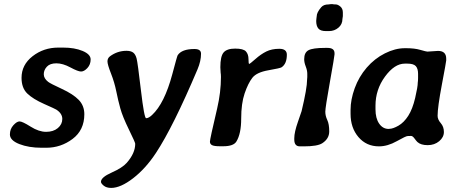

<svg xmlns="http://www.w3.org/2000/svg" viewBox="-20 -713 2232 936"><path d="M264.2 -481H287.6Q343.8 -481 382.8 -464.6Q421.9 -448.2 421.9 -423.3Q421.9 -398.4 406 -381.3Q390.1 -364.3 375.2 -364.3Q360.4 -364.3 323.2 -384.3Q286.1 -404.3 254.9 -404.3Q223.6 -404.3 208.5 -387.9Q193.4 -371.6 193.4 -351.1Q193.4 -330.6 214.8 -314Q225.1 -305.7 280.8 -280Q336.4 -254.4 363.8 -226.1Q391.1 -197.8 391.1 -156.2Q391.1 -78.6 333.7 -35.6Q276.4 7.3 205.6 7.3H182.6Q120.1 7.3 74.2 -10.7Q28.3 -28.8 28.3 -57.6Q28.3 -84 45.2 -102.5Q62 -121.1 75.4 -121.1Q88.9 -121.1 129.2 -95.7Q169.4 -70.3 204.8 -70.3Q240.2 -70.3 262 -88.6Q283.7 -106.9 283.7 -133.3Q283.7 -159.7 254.4 -178.7Q249.5 -182.1 195.3 -206.1Q141.1 -230 113 -257.1Q85 -284.2 85 -333.5Q85 -397 138.9 -439Q192.9 -481 264.2 -481Z M639.2 -12.2Q639.2 -18.6 608.4 -81.5Q577.6 -144.5 566.7 -184.1Q555.7 -223.6 546.9 -267.6Q538.1 -311.5 521 -355Q503.9 -398.4 503.9 -413.8Q503.9 -429.2 516.1 -438.5Q552.2 -465.3 596.7 -465.3Q617.7 -465.3 629.2 -456.8Q640.6 -448.2 646 -427.5Q651.4 -406.7 667.2 -271.7Q683.1 -136.7 692.4 -136.7Q704.6 -136.7 721.2 -152.3Q781.7 -208.5 819.8 -350.6Q843.3 -439.5 846.2 -443.8Q866.2 -474.1 928.2 -474.1Q960 -474.1 960 -451.2Q960 -415.5 942.9 -375Q824.2 -94.7 740.2 32.7Q690.4 108.4 629.2 155.8Q567.9 203.1 522 203.1Q499 203.1 485.6 192.1Q472.2 181.2 472.2 173.3Q472.2 151.4 524.4 128.2Q576.7 105 598.1 80.6Q639.2 33.7 639.2 -12.2Z M1068.4 0H1051.8Q1023.9 0 1013.7 -5.4Q1003.4 -10.7 1003.4 -22.7Q1003.4 -34.7 1038.6 -184.1Q1057.1 -263.2 1057.1 -337.9L1056.6 -351.1L1055.7 -357.4L1054.2 -385.3Q1054.2 -439 1070.3 -457.5Q1086.4 -476.1 1126.5 -476.1Q1166.5 -476.1 1179 -462.2Q1191.4 -448.2 1191.4 -424.8Q1191.4 -401.4 1194.8 -401.4Q1198.2 -401.4 1224.9 -425Q1251.5 -448.7 1278.1 -461.9Q1304.7 -475.1 1341.6 -475.1Q1378.4 -475.1 1378.4 -446.3Q1378.4 -401.9 1352.5 -384.8Q1345.7 -380.4 1288.3 -370.4Q1231 -360.4 1210.2 -333.7Q1189.5 -307.1 1172.6 -257.8Q1155.8 -208.5 1155.8 -134.8Q1155.8 -61 1132.3 -22.9Q1118.2 0 1068.4 0Z M1651.4 -651.9V-634.3L1649.4 -620.6Q1649.4 -594.7 1629.9 -578.1Q1610.4 -561.5 1584 -561.5H1568.4Q1542.5 -561.5 1532 -574Q1521.5 -586.4 1521.5 -610.8L1522.5 -622.1L1523.9 -633.3Q1523.9 -652.3 1545.9 -677.7Q1557.6 -691.4 1581.1 -691.4L1593.8 -692.9H1600.6Q1606.4 -691.4 1616.7 -691.4Q1627 -691.4 1639.2 -681.2Q1651.4 -670.9 1651.4 -651.9ZM1564 -479.5H1576.7Q1610.8 -479.5 1610.8 -453.6V-447.8Q1610.8 -439.9 1588.4 -314.2Q1565.9 -188.5 1565.9 -168.5Q1565.9 -148.4 1575.4 -128.2Q1585 -107.9 1585 -72.3Q1585 -36.6 1550.8 -14.6Q1527.3 0.5 1461.4 0.5H1441.9Q1414.6 0.5 1414.6 -32.7V-39.1Q1414.6 -68.4 1432.4 -119.1Q1450.2 -169.9 1450.2 -170.9Q1477.1 -282.7 1477.1 -325.7L1478 -337.4V-353.5Q1478 -369.6 1470.5 -388.9Q1462.9 -408.2 1462.9 -424.3Q1462.9 -457 1484.1 -468.3Q1505.4 -479.5 1564 -479.5Z M1810.5 -197.8V-180.2Q1810.5 -136.2 1828.4 -110.4Q1846.2 -84.5 1874.5 -84.5L1878.4 -85Q1895.5 -85 1922.4 -100.3Q1949.2 -115.7 1970.2 -148.4Q1991.2 -181.2 2003.9 -235.4Q2016.6 -289.6 2016.6 -310.5L2017.6 -319.3L2018.1 -332V-353Q2018.1 -378.4 2007.1 -390.6Q1996.1 -402.8 1966.3 -402.8H1953.1Q1903.3 -402.8 1856.9 -339.6Q1810.5 -276.4 1810.5 -197.8ZM1689 -158.2V-177.7Q1689 -227.1 1709.2 -283Q1729.5 -338.9 1767.8 -383.3Q1806.2 -427.7 1856.4 -452.9Q1906.7 -478 1953.1 -478H1961.9Q2001 -478 2029.5 -469.7Q2058.1 -461.4 2063.5 -461.4L2108.9 -464.4L2115.7 -464.8Q2155.3 -464.8 2155.3 -426.8V-418.5Q2155.3 -412.6 2134.3 -301.5Q2113.3 -190.4 2113.3 -148.4Q2113.3 -130.4 2128.7 -112.8Q2144 -95.2 2144 -69.6Q2144 -43.9 2121.1 -24.7Q2098.1 -5.4 2064.9 -5.4Q2031.7 -5.4 2015.1 -20.5Q2009.8 -25.4 2000.5 -38.1Q1991.2 -50.8 1983.4 -50.3Q1975.6 -49.8 1967.3 -49.8Q1959 -49.8 1914.3 -24.7Q1869.6 0.5 1827.6 0.5Q1766.1 0.5 1727.5 -44.7Q1689 -89.8 1689 -158.2Z"/></svg>

Font: Averia Libre
Style: Bold Italic
Weight: 700
Italic angle: -6.90001°
Version: Version 1.002